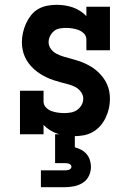

<svg xmlns="http://www.w3.org/2000/svg" viewBox="-20 -558 540 798"><path d="M286 8Q269 8 252 5.5Q235 3 218.5 -2.5Q202 -8 187 -17.5Q172 -27 161 -39V0H63V-181H161V-136Q161 -122 171 -111.5Q181 -101 193.5 -96.5Q206 -92 220 -90Q234 -88 247 -88Q261 -88 275 -90.5Q289 -93 300.5 -101Q312 -109 319 -121.5Q326 -134 326 -148Q326 -163 316 -176.5Q306 -190 292 -197Q278 -204 262.5 -208Q247 -212 232 -216Q217 -220 202 -225Q187 -230 172.5 -237Q158 -244 145 -252.5Q132 -261 120.5 -271.5Q109 -282 99.5 -294.5Q90 -307 83.5 -321.5Q77 -336 74 -351.5Q71 -367 71 -383Q71 -403 75.5 -422.5Q80 -442 88 -460Q96 -478 108.5 -494Q121 -510 138 -520Q155 -530 175 -534Q195 -538 215 -538Q232 -538 249 -535.5Q266 -533 282 -527.5Q298 -522 313 -512.5Q328 -503 339 -491V-530H437V-349H339V-394Q339 -408 329.5 -418Q320 -428 307 -433Q294 -438 280.5 -440Q267 -442 254 -442Q240 -442 227 -439.5Q214 -437 204 -428.5Q194 -420 188 -408Q182 -396 182 -383Q182 -367 192 -354Q202 -341 216 -334Q230 -327 245 -322.5Q260 -318 275.5 -314Q291 -310 306 -305Q321 -300 335 -293.5Q349 -287 362.5 -278.5Q376 -270 387.5 -259Q399 -248 408.5 -235.5Q418 -223 424.5 -208.5Q431 -194 434 -178.5Q437 -163 437 -147Q437 -127 432.5 -107Q428 -87 419 -68.5Q410 -50 396.5 -34.5Q383 -19 365 -9Q347 1 327 4.5Q307 8 286 8ZM150 220V150H250Q254 150 258.5 149.5Q263 149 267 147.5Q271 146 274 142.5Q277 139 277 135Q277 131 274 127.5Q271 124 267 122.5Q263 121 258.5 120.5Q254 120 250 120H209V0H291V54Q305 58 317.5 64.5Q330 71 339.5 82Q349 93 353.5 107Q358 121 358 135Q358 155 349.5 173Q341 191 324.5 201.5Q308 212 288.5 216Q269 220 250 220Z"/></svg>

Font: Iosevka Slab
Style: Bold
Weight: 700
Monospace: yes
Designer: Belleve Invis
Foundry: Belleve Invis
Version: Version 11.1.1; ttfautohint (v1.8.3)